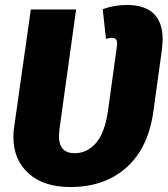

<svg xmlns="http://www.w3.org/2000/svg" viewBox="-20 -733 674 772"><path d="M634 -574Q634 -560 630 -526L597 -287Q577 -139 489 -60Q401 19 263 19Q155 19 94.5 -36Q34 -91 34 -181Q34 -204 36 -216L104 -695H286L219 -213Q217 -193 217 -186Q217 -117 280 -117Q330 -117 365.5 -157.5Q401 -198 414 -286L450 -547L451 -558Q451 -581 430 -581Q424 -581 406 -577L393 -696Q439 -713 490 -713Q634 -713 634 -574Z"/></svg>

Font: Trujillo ExtraBold
Style: Italic
Weight: 800
Italic angle: -8°
Designer: Fira Sans original fonts by bBox Type GmbH, Carrois Corporate GbR, & Edenspiekermann AG / Changes by Cristiano Sobral
Foundry: Fira Sans original fonts by bBox Type GmbH, Carrois Corporate GbR, & Edenspiekermann AG / Changes by Cristiano Sobral
Version: Version 4.301;July 28, 2020;FontCreator 13.0.0.2655 64-bit